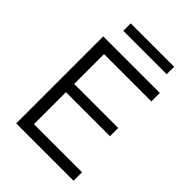

<svg xmlns="http://www.w3.org/2000/svg" viewBox="-242 -960 1073 1073"><g transform="rotate(45 294.5 -424.0)"><path d="M88 0V-688H161V0ZM136 0V-67H541V0ZM136 -320V-385H509V-320ZM136 -621V-688H535V-621ZM145 -848H488V-789H145Z"/></g></svg>

Font: Outfit Thin Light
Style: Regular
Weight: 300
Version: Version 1.100;gftools[0.9.27]